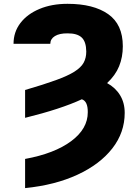

<svg xmlns="http://www.w3.org/2000/svg" viewBox="-20 -757 713 990"><path d="M109.4 -149.4V-293Q206.5 -321.3 268.3 -343.8Q330.1 -366.2 364 -387.7Q397.9 -409.2 411.4 -433.8Q424.8 -458.5 424.8 -491.2Q424.3 -542 401.1 -563.7Q377.9 -585.4 328.1 -585Q286.6 -585.4 263.2 -571Q239.7 -556.6 239.3 -531.2H49.8Q49.8 -591.8 85.2 -638.2Q120.6 -684.6 183.6 -710.9Q246.6 -737.3 328.1 -737.3Q461.9 -737.3 537.6 -684.3Q613.3 -631.3 613.3 -518.6Q613.3 -462.4 594.2 -415.5Q575.2 -368.7 532.2 -328.6Q575.2 -305.2 599.1 -266.1Q623 -227.1 623 -174.8Q623 -73.7 559.1 8.3Q495.1 90.3 379.6 143.8Q264.2 197.3 109.4 212.9V62.5Q261.2 34.7 347.2 -29.3Q433.1 -93.3 432.6 -178.7Q433.1 -234.9 401.9 -245.1Q293.5 -194.8 109.4 -149.4Z"/></svg>

Font: Inter Tight Black
Style: Regular
Weight: 900
Designer: Rasmus Andersson
Foundry: rsms
Version: Version 3.004; ttfautohint (v1.8.4.7-5d5b)